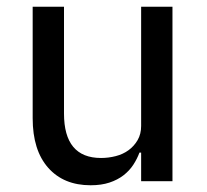

<svg xmlns="http://www.w3.org/2000/svg" viewBox="-20 -538 614 570"><path d="M399 -85H394Q387 -66 375.5 -48.5Q364 -31 346.5 -17.5Q329 -4 305 4Q281 12 249 12Q169 12 123 -40Q77 -92 77 -187V-518H170V-201Q170 -69 280 -69Q302 -69 323.5 -74.5Q345 -80 361.5 -92Q378 -104 388.5 -122Q399 -140 399 -164V-518H492V0H399Z"/></svg>

Font: IBM Plex Sans Devanagari Text
Style: Regular
Weight: 450
Designer: Mike Abbink, Paul van der Laan, Pieter van Rosmalen, Erin McLaughlin
Foundry: Bold Monday
Version: Version 1.1